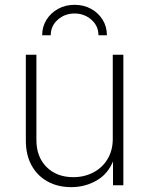

<svg xmlns="http://www.w3.org/2000/svg" viewBox="-20 -770 620 798"><path d="M275.9 7.8Q220.7 7.8 178 -15.6Q135.3 -39.1 111.3 -82.5Q87.4 -126 87.4 -186V-542.5H131.3V-188.5Q131.3 -117.7 173.6 -75.7Q215.8 -33.7 284.7 -33.7Q331.1 -33.7 368.4 -53.5Q405.8 -73.2 427.2 -109.1Q448.7 -145 448.7 -192.4V-542.5H492.7V0H449.7V-122.1H458Q438 -55.2 387.9 -23.7Q337.9 7.8 275.9 7.8ZM290 -750Q328.1 -750 358.6 -733.2Q389.2 -716.3 406.7 -687.7Q424.3 -659.2 424.3 -623.5H389.2Q389.2 -662.1 359.9 -688Q330.6 -713.9 290 -713.9Q249 -713.9 220 -688Q190.9 -662.1 190.9 -623.5H155.3Q155.3 -659.2 173.1 -687.7Q190.9 -716.3 221.4 -733.2Q252 -750 290 -750Z"/></svg>

Font: Inter 16pt ExtraLight
Style: Regular
Weight: 250
Version: Version 4.001;git-66647c0bb